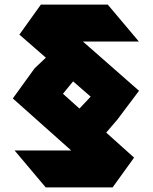

<svg xmlns="http://www.w3.org/2000/svg" viewBox="-20 -739 662 832"><path d="M176 -239 130 -443 186 -496 321 -416ZM414 -134 318 -262 386 -334 488 -220ZM178 73 44 -86V-87H451L468 73ZM174 -559 157 -719H447L581 -560V-559ZM468 73 36 -312V-313L130 -443L561 -56ZM488 -220 64 -589 157 -719 582 -346V-345Z"/></svg>

Font: Foldit
Style: Bold
Weight: 700
Version: Version 1.003